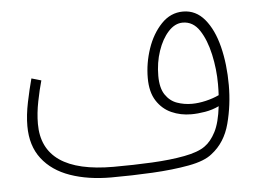

<svg xmlns="http://www.w3.org/2000/svg" viewBox="-42 -538 816 611"><g transform="rotate(-5 365.5 -232.0)"><path d="M290 21Q216 21 159 1Q102 -19 70 -60.5Q38 -102 38 -165Q38 -200 46.5 -241Q55 -282 64 -315L95 -306Q87 -278 79.5 -240.5Q72 -203 72 -169Q72 -12 300 -12Q364 -12 423 -15Q482 -18 527 -26.5Q572 -35 594 -51Q614 -65 629 -94Q644 -123 650 -175Q629 -165 605.5 -161Q582 -157 561 -157Q527 -157 498 -170Q469 -183 451 -211Q433 -239 433 -284Q433 -331 448.5 -377Q464 -423 493.5 -454Q523 -485 563 -485Q604 -485 632 -451.5Q660 -418 674 -362Q688 -306 688 -239Q688 -176 672.5 -117Q657 -58 614 -25Q590 -5 538.5 4.5Q487 14 421.5 17.5Q356 21 290 21ZM467 -288Q467 -249 481.5 -227.5Q496 -206 518.5 -198Q541 -190 566 -190Q587 -190 610.5 -195.5Q634 -201 653 -210Q654 -226 654 -245Q654 -293 643.5 -340.5Q633 -388 612.5 -419Q592 -450 559 -450Q534 -450 513 -427Q492 -404 479.5 -367Q467 -330 467 -288Z"/></g></svg>

Font: Noto Sans Arabic ExtCond ExtLt
Style: Regular
Weight: 200
Width: 2
Designer: Monotype Design Team, Nadine Chahine, Nizar Qandah and Khaled Hosny
Foundry: Monotype Imaging Inc.
Version: Version 2.012; ttfautohint (v1.8.4.7-5d5b)